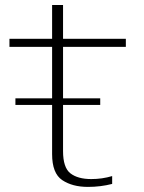

<svg xmlns="http://www.w3.org/2000/svg" viewBox="-20 -746 579 772"><path d="M42 -324H383V-350.5H42ZM333.5 5.5Q384.5 5.5 431 -6.5V-38Q390.5 -26 347 -26Q293 -26 263.2 -49Q233.5 -72 233.5 -138.5V-557.5H486V-590H233.5V-726H189.5V-590H18V-557.5H189.5V-126.5Q189.5 -49 230.2 -21.8Q271 5.5 333.5 5.5Z"/></svg>

Font: Anybody SemiExpanded ExtraLight
Style: Regular
Weight: 250
Width: 6
Version: Version 1.113;gftools[0.9.25]